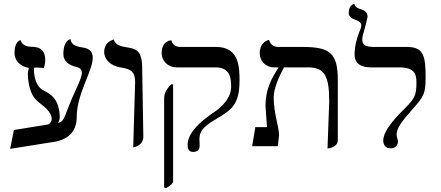

<svg xmlns="http://www.w3.org/2000/svg" viewBox="-20 -766 2312 1006"><path d="M131 -410C128 -398 126 -390 126 -377C126 -348 132 -319 136 -306C148 -260 167 -241 203 -214C231 -193 251 -166 251 -143C251 -132 245 -122 233 -114L53 -85L33 14L246 -20C336 -30 382 -75 382 -154C382 -275 466 -393 466 -464C466 -494 449 -512 414 -517C367 -524 355 -535 349 -561C349 -561 312 -556 312 -483C312 -448 336 -425 384 -414C400 -410 409 -401 409 -382C409 -372 400 -344 382 -306C310 -152 324 -130 282 -122C290 -128 293 -141 293 -157C293 -179 287 -205 280 -223C265 -261 235 -279 203 -295C185 -304 169 -332 163 -357C161 -368 158 -382 158 -399C158 -404 158 -408 158 -411C164 -412 170 -412 175 -412C185 -412 195 -411 209 -409C213 -417 217 -438 217 -450C217 -519 171 -520 143 -521C132 -521 97 -523 88 -556C88 -556 56 -551 56 -489C56 -446 88 -418 131 -410Z M678 6C678 6 731 0 731 -51L725 -406C725 -504 694 -510 639 -519C618 -523 582 -529 577 -559C577 -559 526 -550 526 -494C526 -453 561 -421 610 -413C663 -405 688 -393 688 -336Z M1025 -38C1025 -89 1063 -113 1122 -148C1192 -191 1235 -217 1235 -344C1235 -414 1233 -520 1113 -520H927C899 -520 883 -532 878 -555C878 -555 827 -554 827 -488C827 -447 859 -413 906 -413H1109C1188 -413 1191 -354 1191 -310C1191 -240 1117 -188 1104 -180C1069 -156 963 -85 963 -8C963 18 972 30 992 30C1015 30 1026 19 1026 -3C1026 -17 1025 -31 1025 -38ZM850 220C872 207 887 195 887 184V-324H878C855 -304 840 -279 840 -251V216Z M1696 12C1696 12 1750 9 1750 -33V-344C1750 -487 1711 -520 1565 -520H1439C1412 -520 1396 -534 1390 -557C1390 -557 1341 -550 1341 -487C1341 -446 1371 -413 1418 -413H1440C1405 -359 1371 -300 1371 -212C1371 -202 1377 -135 1379 -100H1318L1301 0H1436L1442 -58C1442 -101 1414 -173 1414 -256C1414 -306 1447 -375 1468 -413H1593C1681 -413 1705 -368 1705 -234Z M1878 -558C1878 -570 1882 -588 1887 -602C1890 -611 1906 -675 1906 -678C1906 -704 1885 -714 1867 -719C1859 -721 1839 -728 1837 -746C1837 -745 1807 -743 1807 -698C1807 -676 1829 -667 1841 -663C1854 -658 1873 -651 1873 -633C1873 -624 1867 -607 1862 -597C1850 -565 1838 -527 1838 -479C1838 -434 1871 -413 1921 -413H2069C2151 -413 2162 -381 2162 -332C2162 -268 2153 -251 2104 -201C2070 -167 1988 -87 1988 -30C1988 -3 2004 11 2026 11C2048 11 2065 -1 2065 -25C2065 -36 2058 -46 2058 -61C2058 -95 2088 -132 2131 -182C2202 -261 2210 -274 2210 -361C2210 -470 2201 -520 2113 -520H1943C1906 -520 1878 -525 1878 -558Z"/></svg>

Font: Libertinus Math
Style: Regular
Weight: 400
Designer: Philipp H. Poll, Khaled Hosny
Foundry: Caleb Maclennan
Version: Version 7.050;RELEASE